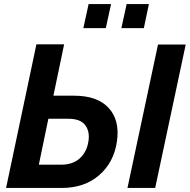

<svg xmlns="http://www.w3.org/2000/svg" viewBox="-20 -929 938 949"><path d="M392 -790 418 -909H529L503 -790ZM580 -790 606 -909H716L691 -790ZM10 0 160 -710H297L244 -456H346Q462 -456 517.5 -395Q573 -334 558 -230Q543 -126 470 -63Q397 0 285 0ZM761 -709H898L747 0H610ZM172 -115H282Q340 -115 374.5 -146.5Q409 -178 417 -230Q425 -278 401.5 -310Q378 -342 318 -342H219Z"/></svg>

Font: Raleway-v4020
Style: Bold Italic
Weight: 700
Italic angle: -12°
Designer: Matt McInerney, Pablo Impallari, Rodrigo Fuenzalida
Foundry: Matt McInerney, Pablo Impallari, Rodrigo Fuenzalida
Version: Version 4.020;PS 004.020;hotconv 1.0.88;makeotf.lib2.5.64775